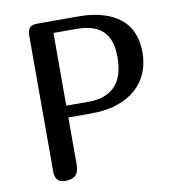

<svg xmlns="http://www.w3.org/2000/svg" viewBox="-80 -780 777 852"><g transform="rotate(-10 308.5 -354.5)"><path d="M312 -274.9H208V-64.9Q208 -29.8 193.1 -14.9Q178.2 0 146 0Q100.1 0 100.1 -49.8V-659.2Q100.1 -687 110.4 -698Q120.6 -709 144 -709H311Q328.1 -709 349.9 -708.5Q371.6 -708 396 -704.3Q420.4 -700.7 446.8 -692.4Q473.1 -684.1 499.5 -668Q516.6 -657.7 531.7 -642.6Q546.9 -627.4 558.1 -607.2Q569.3 -586.9 575.7 -560.8Q582 -534.7 582 -502Q582 -454.1 565.4 -412.8Q548.8 -371.6 515.1 -340.8Q481.4 -310.1 430.7 -292.5Q379.9 -274.9 312 -274.9ZM311 -655.8H208V-328.1H311Q386.2 -328.1 427.7 -370.4Q469.2 -412.6 469.2 -502Q469.2 -539.1 460.4 -567.9Q451.7 -596.7 432.6 -616.2Q413.6 -635.7 383.5 -645.8Q353.5 -655.8 311 -655.8Z"/></g></svg>

Font: Marmelad
Style: Regular
Weight: 400
Designer: Manvel Shmavonyan
Foundry: Cyreal (www.cyreal.org)
Version: Version 1.000